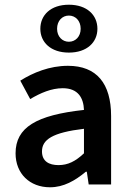

<svg xmlns="http://www.w3.org/2000/svg" viewBox="-20 -782 556 814"><path d="M46 -132C46 -46 106 12 192 12C250 12 298 -16 344 -54H348L356 0H451V-290C451 -428 390 -503 268 -503C190 -503 120 -474 66 -440L108 -362C152 -388 198 -408 246 -408C312 -408 334 -366 336 -316C134 -294 46 -242 46 -132ZM272 -559C349 -559 393 -603 393 -660C393 -718 349 -762 272 -762C195 -762 151 -718 151 -660C151 -603 195 -559 272 -559ZM158 -140C158 -190 202 -220 336 -236V-132C300 -98 268 -82 228 -82C188 -82 158 -98 158 -140ZM272 -716C300 -716 322 -694 322 -660C322 -627 300 -605 272 -605C244 -605 222 -627 222 -660C222 -694 244 -716 272 -716Z"/></svg>

Font: DAIFUKU Sans Semibold
Style: Regular
Weight: 600
Designer: Original font ‘Source Sans 3’ : Paul D. Hunt
Foundry: Daifuku
Version: Version 1.000